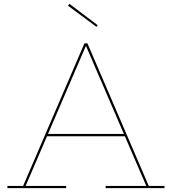

<svg xmlns="http://www.w3.org/2000/svg" viewBox="-20 -977 892 997"><path d="M340.5 -957 487.5 -846 481 -837.5 333 -947.5ZM633 -281.5V-269.5H220V-281.5ZM752.5 -11.5H834V0H528.5V-11.5H739.5L423.5 -745.5L434.5 -737H419L429 -745.5L113 -11.5H323.5V0H18.5V-11.5H100L418.5 -752H434Z"/></svg>

Font: Hepta Slab ExtraLight Thin
Style: Regular
Weight: 250
Version: Version 1.102